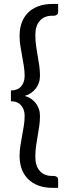

<svg xmlns="http://www.w3.org/2000/svg" viewBox="-20 -786 341 951"><path d="M238 -708Q199 -708 177 -682.8Q155 -657.5 155 -614.5Q155 -586.5 158.5 -560.5Q162 -534.5 166.5 -509.8Q171 -485 174.5 -460.5Q178 -436 178 -411Q178 -392.5 172.5 -376.2Q167 -360 156.8 -347Q146.5 -334 132.8 -324.8Q119 -315.5 102.5 -311Q119 -306.5 132.8 -297.5Q146.5 -288.5 156.8 -275.5Q167 -262.5 172.5 -246.2Q178 -230 178 -211.5Q178 -186.5 174.5 -162Q171 -137.5 166.5 -112.8Q162 -88 158.5 -62Q155 -36 155 -8Q155 35.5 177 60.5Q199 85.5 238 85.5H248Q254 85.5 261 90Q268 94.5 268 104.5V144.5H241Q200.5 144.5 169.8 132.8Q139 121 118.2 100Q97.5 79 87.2 50Q77 21 77 -13.5Q77 -39.5 81 -64.2Q85 -89 89.5 -113.8Q94 -138.5 98 -163Q102 -187.5 102 -212.5Q102 -244 84.5 -264.2Q67 -284.5 34 -284.5V-338Q67 -338 84.5 -358Q102 -378 102 -410Q102 -435 98 -459.5Q94 -484 89.5 -508.5Q85 -533 81 -558Q77 -583 77 -609Q77 -643.5 87.2 -672.5Q97.5 -701.5 118.2 -722.5Q139 -743.5 169.8 -755Q200.5 -766.5 241 -766.5H268V-727Q268 -717 261 -712.5Q254 -708 248 -708Z"/></svg>

Font: Lato
Style: Regular
Weight: 400
Designer: Lukasz Dziedzic with Adam Twardoch and Botio Nikoltchev
Foundry: tyPoland Lukasz Dziedzic
Version: Version 2.010; 2014-09-01; http://www.latofonts.com/; ttfaut